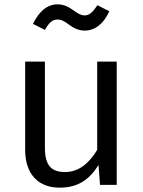

<svg xmlns="http://www.w3.org/2000/svg" viewBox="-20 -852 661 885"><path d="M370 -711C417 -711 457 -741 484 -800L429 -828C408 -796 392 -781 370 -781C352 -781 336 -792 319 -804C298 -819 276 -832 245 -832C193 -832 157 -793 132 -742L187 -714C205 -746 220 -762 245 -762C264 -762 280 -752 297 -739C316 -725 340 -711 370 -711ZM518 -568H428V-161C392 -102 345 -59 280 -59C216 -59 187 -90 187 -171V-568H96V-161C96 -50 156 13 255 13C338 13 392 -23 434 -92L441 0H518Z"/></svg>

Font: Glow Sans SC Normal Book
Style: Regular
Weight: 500
Designer: Ryoko NISHIZUKA (kana, bopomofo & ideographs); Paul D. Hunt (Latin, Greek & Cyrillic); Sandoll Communications, Soo-young
Version: Version 0.93